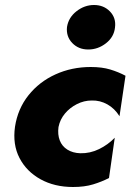

<svg xmlns="http://www.w3.org/2000/svg" viewBox="-20 -738 523 768"><path d="M214 -230Q220 -260 239.5 -283.5Q259 -307 287.5 -321.5Q316 -336 347 -336Q380 -337 409.5 -320.5Q439 -304 458 -273L482 -435Q454 -450 421 -460Q388 -470 343 -470Q267 -470 202 -440.5Q137 -411 94 -357Q51 -303 40 -231Q30 -160 58 -106Q86 -52 142 -21Q198 10 272 10Q318 10 352.5 -0.5Q387 -11 416 -26L439 -187Q412 -159 376 -141.5Q340 -124 301 -125Q271 -126 249.5 -139.5Q228 -153 219 -176.5Q210 -200 214 -230ZM248 -630Q244 -592 269 -566Q294 -540 333 -540Q372 -540 404 -565Q436 -590 440 -628Q445 -666 420 -692Q395 -718 356 -718Q318 -718 286 -693Q254 -668 248 -630Z"/></svg>

Font: Jost ExtraBold
Style: Italic
Weight: 800
Italic angle: -5°
Version: Version 3.710